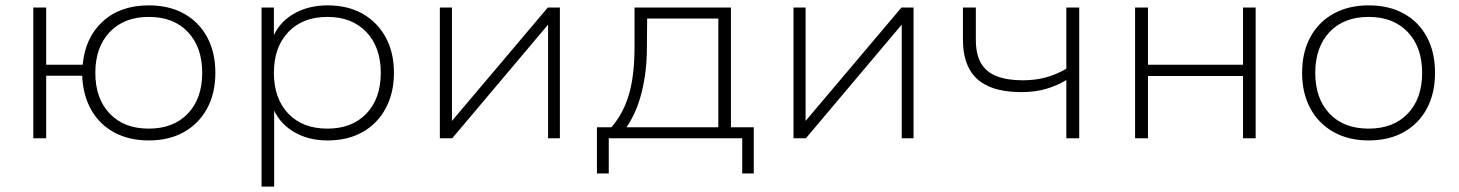

<svg xmlns="http://www.w3.org/2000/svg" viewBox="-20 -515 5432 715"><path d="M534 8Q461 8 406 -21.5Q351 -51 320 -105.5Q289 -160 286 -233H152V0H104V-487H152V-274H288Q297 -375 362.5 -435Q428 -495 534 -495Q610 -495 665.5 -464Q721 -433 751.5 -376.5Q782 -320 782 -244Q782 -168 751.5 -111.5Q721 -55 665.5 -23.5Q610 8 534 8ZM534 -36Q626 -36 679.5 -92Q733 -148 733 -244Q733 -339 680 -395.5Q627 -452 534 -452Q442 -452 388.5 -395.5Q335 -339 335 -244Q335 -148 388.5 -92Q442 -36 534 -36Z M954 180V-487H1000V-367H993Q1014 -427 1069.5 -461Q1125 -495 1200 -495Q1275 -495 1330 -464Q1385 -433 1416 -376.5Q1447 -320 1447 -244Q1447 -168 1416 -111Q1385 -54 1330 -23Q1275 8 1200 8Q1125 8 1070 -26.5Q1015 -61 994 -120H1001V180ZM1199 -36Q1291 -36 1344.5 -92Q1398 -148 1398 -244Q1398 -339 1344.5 -395.5Q1291 -452 1199 -452Q1107 -452 1053.5 -395.5Q1000 -339 1000 -244Q1000 -148 1053.5 -92Q1107 -36 1199 -36Z M1618 0V-487H1663V-54H1654L2020 -487H2065V0H2021V-434H2030L1664 0Z M2203 131V-41H2257Q2288 -77 2307 -121Q2326 -165 2334.5 -219Q2343 -273 2343 -339V-487H2702V-41H2787V131H2744V0H2247V131ZM2313 -41H2655V-446H2390L2389 -338Q2389 -250 2370 -173Q2351 -96 2313 -41Z M2935 0V-487H2980V-54H2971L3337 -487H3382V0H3338V-434H3347L2981 0Z M3951 0V-217Q3917 -196 3875.5 -184Q3834 -172 3786 -172Q3709 -172 3660.5 -194Q3612 -216 3589 -259.5Q3566 -303 3566 -367V-487H3614V-368Q3614 -313 3633 -280Q3652 -247 3691 -231.5Q3730 -216 3788 -216Q3835 -216 3874 -226.5Q3913 -237 3951 -259V-487H3999V0Z M4207 0V-487H4255V-274H4609V-487H4656V0H4609V-232H4255V0Z M5077 8Q5002 8 4946 -23.5Q4890 -55 4859.5 -111.5Q4829 -168 4829 -244Q4829 -320 4859.5 -376.5Q4890 -433 4946 -464Q5002 -495 5077 -495Q5153 -495 5208.5 -464Q5264 -433 5294 -376.5Q5324 -320 5324 -244Q5324 -168 5294 -111.5Q5264 -55 5208.5 -23.5Q5153 8 5077 8ZM5077 -36Q5169 -36 5222.5 -92Q5276 -148 5276 -244Q5276 -339 5222.5 -395.5Q5169 -452 5077 -452Q4984 -452 4931 -395.5Q4878 -339 4878 -244Q4878 -148 4931 -92Q4984 -36 5077 -36Z"/></svg>

Font: Nunito Sans 10pt SemiExpanded ExtraLight
Style: Regular
Weight: 250
Width: 6
Designer: Vernon Adams
Foundry: Vernon Adams
Version: Version 3.101;gftools[0.9.27]